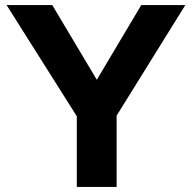

<svg xmlns="http://www.w3.org/2000/svg" viewBox="-20 -740 760 760"><path d="M284 -279.8 6 -720H186.8L363.2 -424.2L539.2 -720H713.6L441.6 -282.2V0H284Z"/></svg>

Font: Aspekta Variable
Style: Regular
Weight: 400
Designer: Ivo Dolenc
Version: Version 2.100